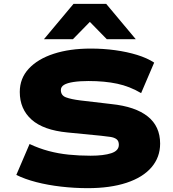

<svg xmlns="http://www.w3.org/2000/svg" viewBox="-20 -969 903 1000"><path d="M437 11Q368 11 298.5 3Q229 -5 169 -20.5Q109 -36 65 -58L134 -219Q183 -196 233.5 -182.5Q284 -169 338.5 -163.5Q393 -158 452 -158Q520 -158 559.5 -171Q599 -184 599 -215Q599 -235 587 -244Q575 -253 554.5 -256Q534 -259 506 -262L332 -279Q206 -291 144.5 -346Q83 -401 83 -490Q83 -561 130 -611.5Q177 -662 260 -689Q343 -716 453 -716Q519 -716 580.5 -707.5Q642 -699 694 -683Q746 -667 783 -643L715 -484Q656 -519 590.5 -533Q525 -547 441 -547Q396 -547 363 -542Q330 -537 313.5 -527Q297 -517 297 -500Q297 -472 323.5 -462Q350 -452 398 -446L560 -427Q685 -414 749.5 -362.5Q814 -311 814 -221Q814 -150 769 -97.5Q724 -45 639 -17Q554 11 437 11ZM209 -765 363 -949H533L687 -765H536L448 -855L360 -765Z"/></svg>

Font: Nunito Sans 7pt Expanded Black
Style: Regular
Weight: 900
Width: 7
Designer: Vernon Adams
Foundry: Vernon Adams
Version: Version 3.101;gftools[0.9.27]